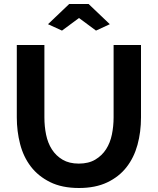

<svg xmlns="http://www.w3.org/2000/svg" viewBox="-20 -935 790 960"><path d="M220 -814 326 -915H423L529 -814L460 -782L375 -845L290 -782ZM374 -117Q423 -117 456.5 -137Q490 -157 510.5 -189Q531 -221 539.5 -262.5Q548 -304 548 -348V-710H685V-348Q685 -275 667.5 -211Q650 -147 612.5 -99Q575 -51 516 -23Q457 5 375 5Q290 5 230.5 -24.5Q171 -54 134 -102.5Q97 -151 80.5 -215Q64 -279 64 -348V-710H202V-348Q202 -303 210.5 -261.5Q219 -220 239.5 -188Q260 -156 293 -136.5Q326 -117 374 -117Z"/></svg>

Font: Oxford Sans
Style: Bold
Weight: 700
Designer: Matt McInerney, Pablo Impallari, Rodrigo Fuenzalida
Foundry: Matt McInerney, Pablo Impallari, Rodrigo Fuenzalida
Version: Version 3.000g; ttfautohint (v1.5) -l 8 -r 28 -G 28 -x 14 -D